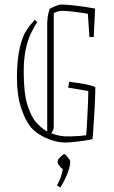

<svg xmlns="http://www.w3.org/2000/svg" viewBox="-20 -621 506 850"><path d="M145 -524Q132 -504 118 -475.5Q104 -447 94.5 -405Q85 -363 85 -301Q85 -209 101.5 -156Q118 -103 142 -77Q166 -51 189 -39V-520Q189 -528 191 -545Q193 -562 200 -582Q215 -590 229 -595.5Q243 -601 250 -601Q267 -601 297 -598Q327 -595 357 -590.5Q387 -586 401 -583L395 -457H376L369 -560Q359 -562 338 -565Q317 -568 294 -570.5Q271 -573 254 -573Q238 -573 218 -563V-59Q218 -51 214 -43Q210 -35 207 -31Q244 -16 286.5 -17Q329 -18 361 -22Q363 -35 364.5 -62Q366 -89 367.5 -120Q369 -151 370 -178Q371 -205 371 -218L282 -233L286 -259Q305 -257 330.5 -253Q356 -249 376.5 -244Q397 -239 402 -235Q402 -227 401.5 -204.5Q401 -182 399.5 -152.5Q398 -123 396 -93Q394 -63 392.5 -39Q391 -15 389 -5Q378 -2 355 1.5Q332 5 308 7.5Q284 10 268 10Q241 10 210 0Q179 -10 152.5 -27Q126 -44 111 -65Q89 -95 72 -148Q55 -201 55 -280Q55 -339 63.5 -388.5Q72 -438 90 -475Q101 -493 110.5 -505.5Q120 -518 133 -533ZM247 209 232 200Q245 177 250 160.5Q255 144 258 128Q249 122 241.5 111.5Q234 101 235 94L237 86Q238 83 249.5 72Q261 61 265 61Q268 61 274 68Q280 75 285.5 82.5Q291 90 291 94Q291 116 278 148.5Q265 181 247 209Z"/></svg>

Font: Grenze Gotisch Thin
Style: Regular
Weight: 100
Designer: Renata Polastri
Foundry: Omnibus-Type
Version: Version 1.001